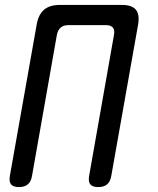

<svg xmlns="http://www.w3.org/2000/svg" viewBox="-20 -750 640 780"><path d="M57 10Q34 10 25 -1Q16 -12 20 -35L129 -650Q136 -691 159 -710.5Q182 -730 223 -730H475Q516 -730 532 -710.5Q548 -691 541 -650L432 -35Q428 -12 415 -1Q402 10 379 10Q356 10 347 -1Q338 -12 342 -35L443 -608Q447 -628 438.5 -638Q430 -648 410 -648H258Q238 -648 226.5 -638Q215 -628 211 -608L110 -35Q106 -12 93 -1Q80 10 57 10Z"/></svg>

Font: Maple Mono NL
Style: Italic
Weight: 400
Italic angle: -10°
Monospace: yes
Designer: subframe7536
Version: Version 7.000